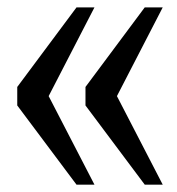

<svg xmlns="http://www.w3.org/2000/svg" viewBox="-20 -502 482 522"><path d="M212.4 -215.3V-265.6L373.5 -481.9H422.4L297.9 -240.7L422.4 0H373.5ZM26.9 -215.3V-265.6L188 -481.9H236.8L112.3 -240.7L236.8 0H188Z"/></svg>

Font: Charis SIL Eur
Style: Regular
Weight: 400
Foundry: SIL International
Version: Version 5.000